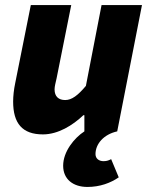

<svg xmlns="http://www.w3.org/2000/svg" viewBox="-20 -520 592 760"><path d="M326 220C376 220 418 204 450 182L420 110C412 114 404 118 390 118C372 118 358 108 358 90C358 50 390 12 444 0L542 -500H382L320 -180C288 -142 264 -124 238 -124C212 -124 196 -138 196 -166C196 -178 200 -192 204 -210L262 -500H102L40 -190C35 -166 32 -140 32 -118C32 -32 68 12 150 12C210 12 268 -24 310 -64H314V0C274 26 230 80 230 136C230 190 270 220 326 220Z"/></svg>

Font: Source Sans Pro Black
Style: Italic
Weight: 900
Italic angle: -11°
Designer: Paul D. Hunt
Foundry: Adobe Systems Incorporated
Version: Version 3.006;hotconv 1.0.111;makeotfexe 2.5.65597